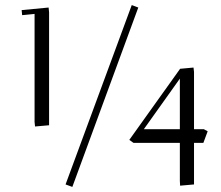

<svg xmlns="http://www.w3.org/2000/svg" viewBox="-20 -732 879 762"><path d="M65.9 -691.9 172.9 -702.1 174.8 -683.1V-234.9L119.1 -230L117.2 -248V-676.8L67.9 -671.9ZM240.2 0 502.9 -711.9 528.8 -702.1 267.1 9.8ZM493.2 -176.8 694.8 -459 748 -463.9 750 -446.8V-219.2H789.1L804.2 -210.9L787.1 -165H750V0L694.8 4.9L693.8 -14.2V-165H509.8ZM550.8 -219.2H693.8V-419.9Z"/></svg>

Font: Dehuti Alt
Style: Book
Weight: 400
Version: Version 1.2